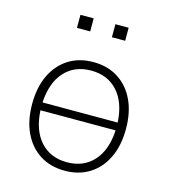

<svg xmlns="http://www.w3.org/2000/svg" viewBox="-104 -763 753 854"><g transform="rotate(15 272.0 -336.0)"><path d="M272 8Q206 8 157.5 -23Q109 -54 82.5 -110Q56 -166 56 -242Q56 -318 82.5 -374Q109 -430 157.5 -461Q206 -492 272 -492Q338 -492 386.5 -461Q435 -430 461.5 -374Q488 -318 488 -242Q488 -166 461.5 -110Q435 -54 386.5 -23Q338 8 272 8ZM272 -453Q196 -453 150 -402.5Q104 -352 99 -260H445Q440 -352 394 -402.5Q348 -453 272 -453ZM272 -31Q348 -31 394 -81.5Q440 -132 445 -224H99Q104 -132 150 -81.5Q196 -31 272 -31ZM322 -620V-680H383V-620ZM161 -620V-680H222V-620Z"/></g></svg>

Font: Nunito Sans ExtraLight
Style: Regular
Weight: 200
Designer: Vernon Adams
Foundry: Vernon Adams
Version: Version 3.006; ttfautohint (v1.8.3)